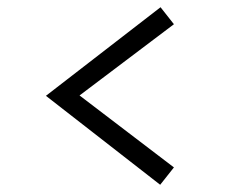

<svg xmlns="http://www.w3.org/2000/svg" viewBox="-20 -614 640 531"><path d="M423 -103 107 -349 424 -594 461 -547 200 -350 461 -151Z"/></svg>

Font: Red Hat Display
Style: Regular
Weight: 300
Designer: Pentagram, MCKL
Foundry: Pentagram, MCKL
Version: Version 1.023